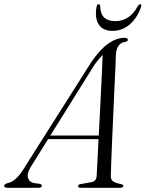

<svg xmlns="http://www.w3.org/2000/svg" viewBox="-56 -888 689 908"><path d="M90 -99.5Q70 -66.5 76.5 -46.2Q83 -26 106 -22L130.5 -19Q141.5 -17 141.5 -9.5Q141.5 0 127 0H-20.5Q-36.5 0 -36.5 -9.5Q-36.5 -17 -20 -22Q0 -25.5 20 -43.8Q40 -62 62.5 -100L375.5 -594Q417.5 -655 456.2 -682Q495 -709 532 -709Q549 -709 548.5 -700Q548.5 -692 537 -690Q518 -688.5 506 -673.2Q494 -658 492 -629.5Q492 -615.5 490 -572.5Q488 -529.5 485.2 -469.8Q482.5 -410 479.5 -344.2Q476.5 -278.5 474 -218.2Q471.5 -158 469.8 -114Q468 -70 468 -54.5Q468 -39 478 -31Q488 -23 517.5 -17Q527 -15 527 -8.5Q527 0 513.5 0H324Q313.5 0 313.5 -8Q313.5 -14.5 323 -17L376 -26.5Q399.5 -31 401 -55Q402 -72 404.5 -119.8Q407 -167.5 410 -230H171.5ZM391 -582 182 -247H411Q414 -300.5 416.8 -358Q419.5 -415.5 422.2 -468.5Q425 -521.5 426.8 -563.5Q428.5 -605.5 429.5 -628Q422.5 -621.5 413 -610.2Q403.5 -599 391 -582ZM488.5 -788Q521.5 -788 548.5 -804.8Q575.5 -821.5 596.5 -860Q601.5 -868 607 -868Q615 -868 611.5 -857Q594.5 -805 558.8 -773.5Q523 -742 476.5 -742Q429.5 -742 410.2 -773.5Q391 -805 401 -857Q402.5 -868 411 -868Q416.5 -868 417.5 -860Q419 -821 437.5 -804.5Q456 -788 488.5 -788Z"/></svg>

Font: Fraunces 72pt S000 Light
Style: Italic
Weight: 300
Italic angle: -16°
Version: Version 1.000; ttfautohint (v1.8.3)